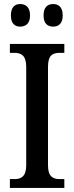

<svg xmlns="http://www.w3.org/2000/svg" viewBox="-20 -932 367 952"><path d="M244 -800C269 -800 291 -814 291 -855C291 -898 269 -912 244 -912C217 -912 196 -898 196 -855C196 -814 217 -800 244 -800ZM80 -800C106 -800 129 -814 129 -855C129 -898 106 -912 80 -912C55 -912 34 -898 34 -855C34 -814 55 -800 80 -800ZM29 0H299V-44H276C243 -44 218 -56 218 -112V-601C218 -659 242 -670 276 -670H299V-714H29V-670H51C83 -670 110 -659 110 -601V-112C110 -55 83 -44 51 -44H29Z"/></svg>

Font: Noto Serif Bengali Condensed Medium
Style: Regular
Weight: 500
Width: 3
Designer: Juan Bruce, Universal Thirst, Indian Type Foundry and the Monotype Design Team.
Foundry: Monotype Imaging Inc.
Version: Version 2.003